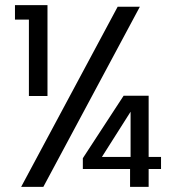

<svg xmlns="http://www.w3.org/2000/svg" viewBox="-20 -724 680 744"><path d="M92 -648C92 -648 92 -352 92 -352C92 -352 164 -352 164 -352C164 -352 164 -704 164 -704C164 -704 38 -704 38 -704C38 -704 38 -648 38 -648C38 -648 92 -648 92 -648ZM436 -698C436 -698 62 0 62 0C62 0 148 0 148 0C148 0 522 -698 522 -698C522 -698 436 -698 436 -698ZM604 -116C604 -116 556 -116 556 -116C556 -116 556 -353 556 -353C556 -353 459 -353 459 -353C459 -353 301 -111 301 -111C301 -111 301 -69 301 -69C301 -69 484 -69 484 -69C484 -69 484 0 484 0C484 0 556 0 556 0C556 0 556 -69 556 -69C556 -69 604 -69 604 -69C604 -69 604 -116 604 -116ZM486 -116C486 -116 375 -116 375 -116C375 -116 486 -291 486 -291C486 -291 486 -116 486 -116Z"/></svg>

Font: Girnar Poppins
Style: Regular
Weight: 500
Designer: Ninad Kale (Devanagari), Jonny Pinhorn (Latin)
Foundry: Indian Type Foundry
Version: ""